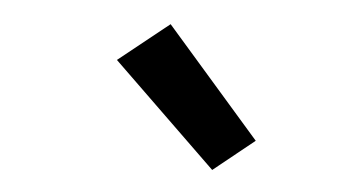

<svg xmlns="http://www.w3.org/2000/svg" viewBox="-32 -864 664 362"><g transform="rotate(5 300.0 -683.5)"><path d="M380 -550 183 -741 278 -817 457 -612Z"/></g></svg>

Font: Iosevka Slab Extended
Style: Bold Italic
Weight: 700
Width: 7
Italic angle: -9°
Monospace: yes
Designer: Belleve Invis
Foundry: Belleve Invis
Version: Version 11.1.0; ttfautohint (v1.8.3)